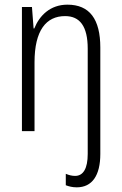

<svg xmlns="http://www.w3.org/2000/svg" viewBox="-20 -562 521 823"><path d="M309 241C375 241 410 190 410 98V-358C410 -480 364 -542 269 -542C195 -542 149 -495 127 -440H124L117 -532H74V0H128V-295C128 -432 178 -493 259 -493C322 -493 356 -450 356 -353V98C356 160 337 192 302 192C289 192 276 189 262 183V232C275 237 290 241 309 241Z"/></svg>

Font: Noto Sans Armenian Condensed Light
Style: Regular
Weight: 300
Width: 3
Designer: Monotype Design Team
Foundry: Monotype Imaging Inc.
Version: Version 2.008